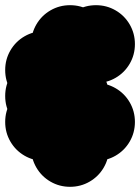

<svg xmlns="http://www.w3.org/2000/svg" viewBox="-70 -620 540 740"><path d="M150 -450Q150 -491 170 -525.5Q190 -560 224.5 -580Q259 -600 300 -600Q341 -600 375.5 -580Q410 -560 430 -525.5Q450 -491 450 -450Q450 -409 430 -374.5Q410 -340 375.5 -320Q341 -300 300 -300Q259 -300 224.5 -320Q190 -340 170 -374.5Q150 -409 150 -450ZM150 -150Q150 -191 170 -225.5Q190 -260 224.5 -280Q259 -300 300 -300Q341 -300 375.5 -280Q410 -260 430 -225.5Q450 -191 450 -150Q450 -109 430 -74.5Q410 -40 375.5 -20Q341 0 300 0Q259 0 224.5 -20Q190 -40 170 -74.5Q150 -109 150 -150ZM50 -250Q50 -291 70 -325.5Q90 -360 124.5 -380Q159 -400 200 -400Q241 -400 275.5 -380Q310 -360 330 -325.5Q350 -291 350 -250Q350 -209 330 -174.5Q310 -140 275.5 -120Q241 -100 200 -100Q159 -100 124.5 -120Q90 -140 70 -174.5Q50 -209 50 -250ZM50 -450Q50 -491 70 -525.5Q90 -560 124.5 -580Q159 -600 200 -600Q241 -600 275.5 -580Q310 -560 330 -525.5Q350 -491 350 -450Q350 -409 330 -374.5Q310 -340 275.5 -320Q241 -300 200 -300Q159 -300 124.5 -320Q90 -340 70 -374.5Q50 -409 50 -450ZM-50 -350Q-50 -391 -30 -425.5Q-10 -460 24.5 -480Q59 -500 100 -500Q141 -500 175.5 -480Q210 -460 230 -425.5Q250 -391 250 -350Q250 -309 230 -274.5Q210 -240 175.5 -220Q141 -200 100 -200Q59 -200 24.5 -220Q-10 -240 -30 -274.5Q-50 -309 -50 -350ZM-50 -250Q-50 -291 -30 -325.5Q-10 -360 24.5 -380Q59 -400 100 -400Q141 -400 175.5 -380Q210 -360 230 -325.5Q250 -291 250 -250Q250 -209 230 -174.5Q210 -140 175.5 -120Q141 -100 100 -100Q59 -100 24.5 -120Q-10 -140 -30 -174.5Q-50 -209 -50 -250ZM-50 -150Q-50 -191 -30 -225.5Q-10 -260 24.5 -280Q59 -300 100 -300Q141 -300 175.5 -280Q210 -260 230 -225.5Q250 -191 250 -150Q250 -109 230 -74.5Q210 -40 175.5 -20Q141 0 100 0Q59 0 24.5 -20Q-10 -40 -30 -74.5Q-50 -109 -50 -150ZM50 -50Q50 -91 70 -125.5Q90 -160 124.5 -180Q159 -200 200 -200Q241 -200 275.5 -180Q310 -160 330 -125.5Q350 -91 350 -50Q350 -9 330 25.5Q310 60 275.5 80Q241 100 200 100Q159 100 124.5 80Q90 60 70 25.5Q50 -9 50 -50Z"/></svg>

Font: TINY 5x3
Style: Regular
Weight: 400
Designer: Jack Halten Fahnestock
Foundry: Velvetyne Type Foundry
Version: Version 1.002